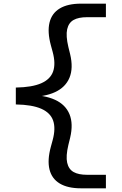

<svg xmlns="http://www.w3.org/2000/svg" viewBox="-20 -821 660 1041"><path d="M360.2 -73.8 350.8 -35.5Q336.2 25.8 344.2 61.3Q352.3 96.8 379.2 111.8Q406 126.7 452 126.7H554.2V200H419Q347.3 200 304 174Q260.7 148 248.3 97.5Q236 47 255.7 -25.3L265.5 -61.2Q282.7 -124.8 268.1 -167.1Q253.5 -209.3 203.8 -231.3Q154 -253.3 65.8 -254.7V-346.3Q154 -347.7 203.8 -369.7Q253.5 -391.7 268.1 -433.9Q282.7 -476.2 265.5 -539.8L255.7 -575.8Q236.2 -648.2 248.5 -698.7Q260.8 -749.2 304.1 -775.2Q347.3 -801.2 419 -801.2H554.2V-727.8H452Q406 -727.8 379.2 -712.9Q352.3 -698 344.2 -662.5Q336.2 -627 350.8 -565.7L360.2 -527.5Q378.3 -451.8 356.8 -399.8Q335.3 -347.8 278.5 -321.5Q221.7 -295.2 134.3 -295.2V-306Q221.7 -306 278.5 -279.8Q335.3 -253.7 356.8 -201.7Q378.2 -149.7 360.2 -73.8Z"/></svg>

Font: Monaspace Krypton Var ExLight
Style: Regular
Weight: 200
Designer: Riley Cran and the Lettermatic Team
Version: Version 1.200 (Monaspace Krypton Var)